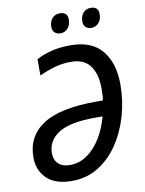

<svg xmlns="http://www.w3.org/2000/svg" viewBox="-98 -976 795 1054"><g transform="rotate(-10 299.0 -449.0)"><path d="M217 10Q124 10 77 -36Q30 -82 30 -154Q30 -271 125 -333.5Q220 -396 424 -396H460Q463 -415 463.5 -430.5Q464 -446 464 -464Q464 -543 430 -589Q396 -635 325 -635Q273 -635 229.5 -622Q186 -609 146 -590V-681Q185 -702 232 -713.5Q279 -725 337 -725Q455 -725 512.5 -655Q570 -585 570 -467Q570 -376 545.5 -291Q521 -206 475 -138Q429 -70 364 -30Q299 10 217 10ZM220 -78Q274 -78 317.5 -108.5Q361 -139 393 -191Q425 -243 443 -310H402Q261 -310 197.5 -269.5Q134 -229 134 -159Q134 -122 156.5 -100Q179 -78 220 -78ZM468 -799Q448 -799 436 -810Q424 -821 424 -843Q424 -870 439 -889Q454 -908 483 -908Q525 -908 525 -866Q525 -836 508.5 -817.5Q492 -799 468 -799ZM296 -799Q276 -799 263.5 -810Q251 -821 251 -843Q251 -870 266.5 -889Q282 -908 310 -908Q353 -908 353 -866Q353 -836 336.5 -817.5Q320 -799 296 -799Z"/></g></svg>

Font: Noto Sans SemiCondensed Medium
Style: Italic
Weight: 500
Width: 4
Italic angle: -12°
Designer: Monotype Design Team
Foundry: Monotype Imaging Inc.
Version: Version 2.013; ttfautohint (v1.8.4.7-5d5b)